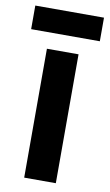

<svg xmlns="http://www.w3.org/2000/svg" viewBox="-96 -758 457 801"><g transform="rotate(10 132.5 -357.5)"><path d="M200 0H66V-546H200ZM278 -715V-615H-13V-715Z"/></g></svg>

Font: Noto Sans Gujarati Condensed
Style: Bold
Weight: 700
Width: 3
Designer: Jelle Bosma - Monotype Design Team, Universal Thirst
Foundry: Monotype Imaging Inc.
Version: Version 2.106; ttfautohint (v1.8.4.7-5d5b)